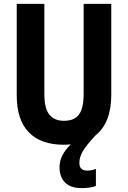

<svg xmlns="http://www.w3.org/2000/svg" viewBox="-20 -734 658 987"><path d="M388 102Q388 124 398.5 133.5Q409 143 427 143Q453 143 473 134V222Q458 228 438.5 230.5Q419 233 400 233Q343 233 314.5 204.5Q286 176 286 125Q286 64 344 8Q326 10 307 10Q190 10 128 -54Q66 -118 66 -243V-714H208V-249Q208 -177 233.5 -145Q259 -113 309 -113Q362 -113 386 -145.5Q410 -178 410 -250V-714H552V-246Q552 -103 471 -38Q426 10 407 41.5Q388 73 388 102Z"/></svg>

Font: Noto Sans Myanmar UI Condensed
Style: Bold
Weight: 700
Width: 3
Designer: Monotype Design Team
Foundry: Monotype Imaging Inc.
Version: Version 2.103; ttfautohint (v1.8.4.7-5d5b)